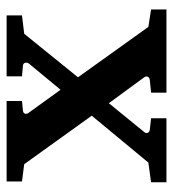

<svg xmlns="http://www.w3.org/2000/svg" viewBox="9 -537 528 586"><g transform="rotate(-90 273.0 -244.0)"><path d="M537.1 0H283.2V-46.9L321.8 -50.8Q329.6 -51.8 331.8 -56.9Q334 -62 330.1 -67.9L251 -175.8L163.1 -67.9Q158.7 -63 160.6 -57.4Q162.6 -51.8 169.9 -50.8L205.1 -46.9V0H9.8V-46.9L69.8 -55.2L212.9 -228L64.9 -434.1L12.2 -440.9V-487.8H257.8V-440.9L229 -438Q220.7 -437.5 219 -431.4Q217.3 -425.3 222.2 -419.9L292 -323.2L372.1 -419.9Q376 -425.3 374.3 -431.4Q372.6 -437.5 365.2 -438L333 -440.9V-487.8H519V-440.9L462.9 -434.1L330.1 -270L483.9 -55.2L537.1 -46.9Z"/></g></svg>

Font: Charis
Style: Bold
Weight: 700
Designer: Walt Agee, Miriam Martin, Annie Olsen, Victor Gaultney, Lorna Priest, Alan Ward, Bob Hallissy, Martin Hosken, Sharon Cor
Foundry: SIL Global
Version: Version 7.000